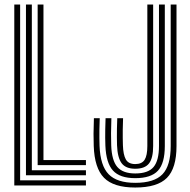

<svg xmlns="http://www.w3.org/2000/svg" viewBox="-20 -820 839 849"><path d="M43.2 0V-800H69V-22.5H360V0ZM94.8 -45V-800H120.8V-67.2H360V-45ZM146.5 -89.8V-800H172.2V-112.2H360V-89.8ZM578 9.2Q482.2 9.2 440 -33.8Q397.8 -76.8 394.5 -174.5Q393.5 -200.8 393.6 -228.8Q393.8 -256.8 395.2 -297.2H421Q420 -268.8 419.6 -247.8Q419.2 -226.8 419.5 -209.4Q419.8 -192 420.2 -175.2Q423.5 -87.2 460.5 -49.4Q497.5 -11.5 578 -11.5Q662 -11.5 698.4 -49.4Q734.8 -87.2 734.8 -174.5V-800H760.5V-174.5Q760.5 -76.2 718.1 -33.5Q675.8 9.2 578 9.2ZM578 -32.2Q510 -32.2 479.5 -65.9Q449 -99.5 446 -176Q445.5 -192.8 445.2 -209.8Q445 -226.8 445.4 -247.8Q445.8 -268.8 446.8 -297.2H472.5Q471 -258.2 471 -230.2Q471 -202.2 471.8 -176.8Q474.2 -110.2 498.9 -81.6Q523.5 -53 578 -53Q635.2 -53 659.1 -81.6Q683 -110.2 683 -174.2V-800H708.8V-174.5Q708.8 -98.2 678.4 -65.2Q648 -32.2 578 -32.2ZM578 -73.8Q536.2 -73.8 517.9 -98.2Q499.5 -122.8 497.5 -177.8Q497 -195.5 496.9 -212.9Q496.8 -230.2 497.1 -250.6Q497.5 -271 498.5 -297.2H524.2Q523 -266.5 522.8 -246.1Q522.5 -225.8 522.8 -210.1Q523 -194.5 523.5 -177.8Q524.8 -136.2 536.2 -115.4Q547.8 -94.5 578 -94.5Q607.5 -94.5 619.5 -113.5Q631.5 -132.5 631.5 -174.2V-800H657.2V-174.2Q657.2 -121.2 639.1 -97.5Q621 -73.8 578 -73.8Z"/></svg>

Font: Big Shoulders Inline Display Thin ExtraBold
Style: Regular
Weight: 800
Version: Version 2.002